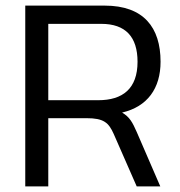

<svg xmlns="http://www.w3.org/2000/svg" viewBox="-20 -664 642 684"><path d="M552 -444C552 -566 492 -644 353 -644H70V0H152V-243H288C350 -243 367 -227 385 -187L467 0H551L467 -194C452 -228 442 -247 415 -263C505 -284 552 -349 552 -444ZM330 -307H152V-579H341C427 -579 470 -533 470 -444C470 -348 417 -307 330 -307Z"/></svg>

Font: Kanit Light
Style: Regular
Weight: 300
Designer: Katatrad Team
Foundry: CadsonDemak
Version: Version 1.000;PS 001.000;hotconv 1.0.88;makeotf.lib2.5.64775